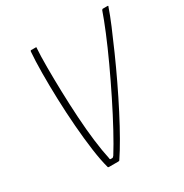

<svg xmlns="http://www.w3.org/2000/svg" viewBox="-157 -797 884 922"><g transform="rotate(-30 284.5 -336.5)"><path d="M185 0Q182 0 180.5 -1Q179 -2 179 -4Q167 -47 158 -112Q149 -177 143 -253Q137 -329 134.5 -406Q132 -483 132.5 -551Q133 -619 137 -668Q138 -670 138.5 -671.5Q139 -673 142 -673H166Q170 -673 170.5 -672Q171 -671 170 -669Q167 -626 167 -563Q167 -500 169 -427.5Q171 -355 175.5 -282Q180 -209 188 -145.5Q196 -82 206 -37Q206 -35 206.5 -32Q207 -29 211 -29Q213 -29 215.5 -29Q218 -29 220 -29Q223 -29 225 -31.5Q227 -34 230 -37Q257 -80 291.5 -143.5Q326 -207 362.5 -280.5Q399 -354 433 -427.5Q467 -501 493 -564Q519 -627 533 -668Q535 -670 536 -671.5Q537 -673 539 -673H565Q568 -673 568.5 -671.5Q569 -670 567 -667Q555 -631 532.5 -577.5Q510 -524 482 -461Q454 -398 422.5 -332Q391 -266 359 -204Q327 -142 297.5 -90.5Q268 -39 245 -5Q243 -1 240.5 -0.5Q238 0 235 0Z"/></g></svg>

Font: Glory Thin
Style: Italic
Weight: 100
Italic angle: -12°
Designer: Robert Leuschke
Foundry: Robert Leuschke
Version: Version 1.011